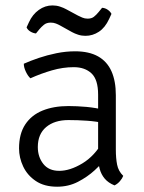

<svg xmlns="http://www.w3.org/2000/svg" viewBox="-20 -694 543 726"><path d="M52 -133Q52 -188 75.5 -223.5Q99 -259 141 -276Q183 -293 239 -293Q270.5 -293 306.8 -289.8Q343 -286.5 375 -278V-228Q345 -235 309.2 -237.5Q273.5 -240 239 -240Q186 -240 154.5 -213.5Q123 -187 123 -138Q123 -100.5 143.8 -74.2Q164.5 -48 204 -48Q244.5 -48 291.2 -76Q338 -104 370 -161L382 -95Q365 -75 337.8 -50Q310.5 -25 274.8 -6.5Q239 12 196 12Q147.5 12 115.5 -9.5Q83.5 -31 67.8 -64.2Q52 -97.5 52 -133ZM446 -29Q442.5 -19.5 433.5 -9Q424.5 1.5 413 7Q389.5 -2.5 376 -18.5Q362.5 -34.5 356.8 -55.8Q351 -77 351 -103V-336Q351 -393 326 -416.5Q301 -440 259 -440Q218 -440 176.5 -428Q135 -416 95 -398Q85.5 -406.5 77.8 -422.8Q70 -439 70 -453Q94.5 -464 126.2 -474.8Q158 -485.5 193.5 -492.8Q229 -500 264 -500Q316.5 -500 350.8 -480.8Q385 -461.5 401.5 -424.5Q418 -387.5 418 -334V-128Q418 -96 422.8 -71.5Q427.5 -47 446 -29ZM207.5 -597.5Q200.5 -601.5 191.5 -605Q182.5 -608.5 172 -608.5Q156 -608.5 146 -600.2Q136 -592 129 -583.5L116 -567.5Q105 -568.5 94.8 -574.8Q84.5 -581 80.5 -590.5L89.5 -610Q103 -639.5 126.8 -656.5Q150.5 -673.5 178.5 -673.5Q193.5 -673.5 207 -669Q220.5 -664.5 229.5 -659.5L275 -635Q282 -631.5 291.2 -627.5Q300.5 -623.5 311.5 -623.5Q326 -623.5 335 -630.5Q344 -637.5 353 -648.5L366 -664.5Q377.5 -664 387.2 -657.2Q397 -650.5 401.5 -641.5L392.5 -622Q377.5 -589.5 354 -574Q330.5 -558.5 303 -558.5Q288.5 -558.5 275.5 -562.8Q262.5 -567 252.5 -572.5Z"/></svg>

Font: Signika Negative Light Light
Style: Regular
Weight: 300
Version: Version 2.001